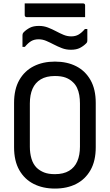

<svg xmlns="http://www.w3.org/2000/svg" viewBox="-20 -1079 640 1119"><path d="M300 -720Q371 -720 424 -693Q477 -666 507.5 -612.5Q538 -559 538 -479V-221Q538 -141 507.5 -87.5Q477 -34 424 -7Q371 20 300 20Q230 20 176.5 -7Q123 -34 92.5 -87.5Q62 -141 62 -221V-479Q62 -559 92.5 -612.5Q123 -666 176.5 -693Q230 -720 300 -720ZM154 -224Q154 -186 163.5 -154Q173 -122 194 -101Q212 -84 237 -74Q262 -64 300 -64Q350 -64 382.5 -83.5Q415 -103 430.5 -139Q446 -175 446 -224V-476Q446 -502 442 -525Q438 -548 429 -567Q420 -586 406 -599Q388 -617 363 -626.5Q338 -636 300 -636Q250 -636 217.5 -616.5Q185 -597 169.5 -561.5Q154 -526 154 -476ZM395 -867Q420 -867 438 -877.5Q456 -888 475 -910H489Q489 -893 489 -876.5Q489 -860 489 -844Q489 -839 488 -835Q487 -831 482 -826Q466 -810 445.5 -799.5Q425 -789 393 -789Q365 -789 340.5 -798.5Q316 -808 294 -819.5Q272 -831 250 -840.5Q228 -850 205 -850Q180 -850 162 -839.5Q144 -829 125 -806H111Q111 -823 111 -840Q111 -857 111 -872Q111 -877 112 -881Q113 -885 118 -891Q134 -907 154.5 -917.5Q175 -928 207 -928Q235 -928 259.5 -918.5Q284 -909 306.5 -897Q329 -885 350.5 -876Q372 -867 395 -867ZM124 -1059H465Q470 -1059 473 -1056Q476 -1053 476 -1048Q476 -1031 476 -1014Q476 -997 476 -979H135Q132 -979 129.5 -980.5Q127 -982 125.5 -984.5Q124 -987 124 -990Q124 -1008 124 -1025Q124 -1042 124 -1059Z"/></svg>

Font: Rec Mono Linear
Style: Regular
Weight: 400
Monospace: yes
Version: Version 1.085; ttfautohint (v1.8.4.7-5d5b)